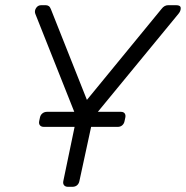

<svg xmlns="http://www.w3.org/2000/svg" viewBox="-20 -720 717 740"><path d="M149 -231Q139 -231 134 -237Q129 -243 131 -253L134 -267Q136 -277 143.5 -283Q151 -289 161 -289H446Q456 -289 460.5 -283Q465 -277 463 -267L460 -253Q458 -243 451 -237Q444 -231 434 -231ZM242 0Q232 0 227 -6Q222 -12 224 -22L275 -267L116 -667Q112 -678 119 -689Q126 -700 139 -700H156Q163 -700 168 -696.5Q173 -693 176 -685L315 -335L602 -685Q608 -693 614.5 -696.5Q621 -700 628 -700H659Q676 -700 676.5 -689Q677 -678 668 -667L339 -267L286 -22Q284 -12 277 -6Q270 0 259 0Z"/></svg>

Font: Rubik Light
Style: Italic
Weight: 300
Italic angle: -12°
Designer: Hubert and Fischer
Foundry: Hubert and Fischer
Version: Version 2.300;gftools[0.9.30]